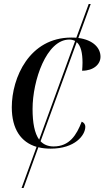

<svg xmlns="http://www.w3.org/2000/svg" viewBox="-20 -734 529 961"><path d="M88 207H98L172 3C191 8 212 10 234 10C354 10 407 -56 407 -100C407 -111 400 -121 389 -125C363 -58 328 -1 248 -1C221 -1 199 -10 183 -27L364 -523C385 -505 393 -468 393 -420C393 -407 392 -392 391 -380C448 -380 483 -412 483 -450C483 -493 448 -534 372 -544L434 -714H424L362 -545C354 -546 346 -546 337 -546C127 -546 39 -345 39 -197C39 -88 85 -22 163 1ZM143 -189C143 -330 212 -536 327 -536C338 -536 348 -533 356 -529L176 -35C153 -67 143 -119 143 -189Z"/></svg>

Font: Noto Serif Display
Style: Italic
Weight: 400
Italic angle: -12°
Designer: Monotype Design Team
Foundry: Monotype Imaging Inc.
Version: Version 2.009